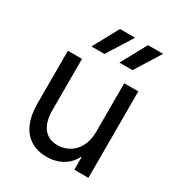

<svg xmlns="http://www.w3.org/2000/svg" viewBox="-177 -843 895 969"><g transform="rotate(30 270.5 -358.0)"><path d="M475.6 0H393.6V-503.9H475.6ZM256.8 -64.5Q293 -64.5 324.2 -82Q355.5 -99.6 374.5 -135.3Q393.6 -170.9 393.6 -222.7L405.3 -144.5V-73.2H377.9L405.3 -144.5Q405.3 -97.7 384.3 -62Q363.3 -26.4 325.7 -6.3Q288.1 13.7 239.3 13.7Q183.6 13.7 144.5 -11.2Q105.5 -36.1 85.4 -83Q65.4 -129.9 65.4 -195.3V-503.9H147.5V-207Q147.5 -137.7 175.8 -101.1Q204.1 -64.5 256.8 -64.5ZM489.3 -730.5H401.4L320.3 -582H396.5ZM326.2 -730.5H238.3L157.2 -582H233.4Z"/></g></svg>

Font: Wanted Sans Variable
Style: Regular
Weight: 400
Designer: Original Design by Kil Hyung-jin and Kang Hanbin, Wanted Lab, Inc; Hangeul from Source Han Sans by Jang Soo-young and Ka
Foundry: Wanted Lab, Inc.
Version: Version 1.003;Glyphs 3.2 (3227)